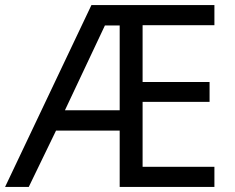

<svg xmlns="http://www.w3.org/2000/svg" viewBox="-21 -734 922 754"><path d="M821 0H449V-221H199L92 0H-1L338 -714H821V-635H539V-412H802V-334H539V-79H821ZM234 -301H449V-634H391Z"/></svg>

Font: Noto Sans Javanese
Style: Regular
Weight: 400
Designer: Monotype Design Team
Foundry: Monotype Imaging Inc.
Version: Version 2.004